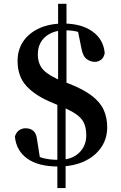

<svg xmlns="http://www.w3.org/2000/svg" viewBox="-20 -851 629 1000"><path d="M283 16.2Q179.6 16.2 122.1 -24.9Q64.6 -66 57.5 -140.1Q65.1 -163.1 80.3 -173.1Q95.5 -183 112.9 -183Q138.1 -183 153.8 -169.4Q169.4 -155.8 173.4 -121.5L190.4 -13.5L123.7 -65.2Q163.6 -40 198.7 -29.2Q233.9 -18.5 287.2 -18.5Q353.5 -18.5 391.4 -54.6Q429.3 -90.8 429.3 -145.4Q429.3 -184.8 417.2 -210.7Q405 -236.6 375.6 -256.8Q346.2 -277 293.4 -298.6L255.6 -314.6Q165.6 -351.2 118.6 -401.9Q71.5 -452.5 71.5 -533.7Q71.5 -591.5 100.9 -635.1Q130.4 -678.8 184.2 -703.5Q238.1 -728.3 310.9 -728.3Q403.4 -728.3 461.2 -687.4Q518.9 -646.4 525.4 -574.7Q521.2 -551.2 506.6 -540Q492 -528.9 473.8 -528.9Q451.8 -528.9 431.8 -543Q411.8 -557.1 404 -599.6L382.7 -704.5L456.5 -651.2Q417.1 -676.8 386.8 -685Q356.6 -693.1 319.6 -693.1Q255.5 -693.1 216.3 -659.4Q177.1 -625.6 177.1 -568.1Q177.1 -515.8 207.6 -485.2Q238.2 -454.5 305 -428.2L337.4 -416Q413.8 -386.3 457.5 -352.9Q501.3 -319.6 519.8 -279.3Q538.3 -239 538.3 -187.8Q538.3 -127.6 505.8 -81.4Q473.3 -35.1 416.2 -9.5Q359 16.2 283 16.2ZM278.7 128.4V-359.1H321.7V128.4ZM282.6 -359.1V-831.2H326.3V-359.1Z"/></svg>

Font: Noto Serif KR ExtraLight
Style: Regular
Weight: 200
Designer: Ryoko NISHIZUKA 西塚涼子 (kana & ideographs); Frank Grießhammer (Latin, Greek & Cyrillic); Wenlong ZHANG 张文龙 (bopomofo); San
Foundry: Adobe
Version: Version 2.002-H1;hotconv 1.1.0;makeotfexe 2.6.0